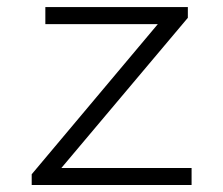

<svg xmlns="http://www.w3.org/2000/svg" viewBox="-20 -530 640 550"><path d="M70.8 0V-30.8L432.1 -460.9H109.9V-509.8H518.1V-479L155.8 -48.8H528.8V0Z"/></svg>

Font: Office Code Pro Light
Style: Regular
Weight: 300
Designer: Nathan Rutzky & Paul D. Hunt
Foundry: Adobe Systems Incorporated
Version: Version 1.004;PS 001.004;hotconv 1.0.70;makeotf.lib2.5.58329